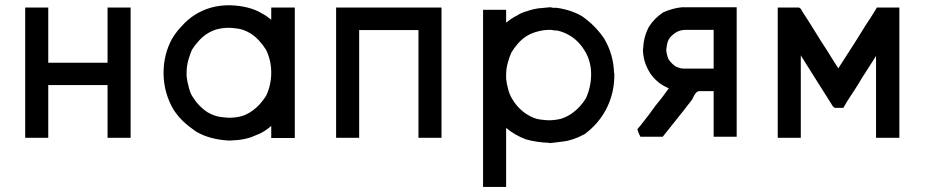

<svg xmlns="http://www.w3.org/2000/svg" viewBox="-20 -530 3567 740"><path d="M166 -288.1H394.5V-312.5V-358.4V-390.6V-423.8V-452.1V-481.4V-501H412.1H415H417H420.9H423.8H430.7H436.5H443.4H449.2H457H464.8H483.4V1H464.8H461.9H459H450.2H440.4H433.6H426.8H418.9H412.1H394.5V-202.1H166V-178.7V-135.7V-104.5V-72.3V-44.9V-17.6V1H147.5H145.5H142.6H132.8H123H117.2H110.4H103.5H95.7H77.1V-501H95.7H98.6H101.6H110.4H120.1H127H132.8H140.6H147.5H166Z M1025.4 -458V-470.7V-483.4V-501H1043.9H1046.9H1050.8H1053.7H1055.7H1062.5H1070.3H1076.2H1082H1089.8H1097.7H1116.2V2H1097.7H1095.7H1091.8H1082H1072.3H1066.4H1060.5H1052.7H1043.9H1025.4V-15.6V-17.6V-21.5V-42V-44.9Q1004.9 -26.4 982.4 -15.6Q964.8 -7.8 947.3 -1Q919.9 7.8 895 9.8Q870.1 11.7 866.7 11.7Q863.3 11.7 863.3 11.7H862.3Q788.1 7.8 736.3 -22.5Q709 -41 688 -60.5Q667 -80.1 649.4 -106.4Q612.3 -168.9 610.4 -243.2V-244.1V-250Q610.4 -319.3 642.6 -379.9Q659.2 -407.2 679.7 -428.7Q725.6 -480.5 791 -500Q825.2 -509.8 863.3 -509.8H864.3Q940.4 -507.8 989.3 -478.5Q1004.9 -470.7 1018.6 -459Q1023.4 -455.1 1025.4 -454.1ZM699.2 -250Q699.2 -249 699.2 -244.1V-242.2V-236.3Q701.2 -216.8 707 -196.3Q710.9 -177.7 719.7 -161.1Q744.1 -121.1 779.3 -97.7Q806.6 -82 830.6 -79.1Q854.5 -76.2 863.3 -76.2Q887.7 -76.2 910.2 -82Q931.6 -87.9 953.1 -103.5Q982.4 -124 1005.9 -161.1Q1025.4 -203.1 1025.4 -250.5Q1025.4 -297.9 1004.9 -338.9Q993.2 -357.4 978.5 -373.5Q963.9 -389.6 945.3 -401.4Q918.9 -417 895.5 -419.9Q872.1 -422.9 863.3 -422.9Q837.9 -422.9 815.4 -417Q773.4 -404.3 744.1 -370.1Q730.5 -355.5 719.7 -337.9Q712.9 -323.2 706.1 -299.3Q699.2 -275.4 699.2 -250Z M1592.8 -414.1H1364.3V1H1345.7H1343.8H1340.8H1331.1H1321.3H1315.4H1308.6H1301.8H1293.9H1275.4V-501H1681.6V1H1663.1H1660.2H1657.2H1648.4H1638.7H1631.8H1625H1617.2H1610.4H1592.8Z M1930.7 -37.1V190.4H1912.1H1910.2H1906.2H1897.5H1887.7H1880.9H1875H1868.2H1860.4H1841.8V-492.2H1860.4H1862.3H1866.2H1875H1884.8H1890.6H1897.5H1905.3H1912.1H1930.7V-474.6V-470.7V-467.8V-446.3V-442.4Q1950.2 -459 1971.7 -469.7Q1990.2 -481.4 2008.8 -486.3Q2043 -498 2068.4 -499Q2093.8 -502 2099.1 -502Q2104.5 -502 2111.3 -500H2123H2125Q2180.7 -492.2 2222.7 -467.8Q2272.5 -433.6 2307.6 -382.8Q2344.7 -321.3 2346.7 -248H2347.7V-239.3Q2347.7 -168.9 2315.4 -107.4Q2285.2 -50.8 2231.4 -11.7H2230.5Q2186.5 11.7 2148.4 15.6Q2112.3 20.5 2097.7 21.5L2096.7 20.5Q2046.9 18.6 2005.9 6.8Q1962.9 -9.8 1930.7 -37.1ZM2102.5 -415H2094.7Q2069.3 -414.1 2046.9 -407.2Q2004.9 -395.5 1975.6 -361.3Q1961.9 -345.7 1951.2 -328.1Q1944.3 -313.5 1937.5 -289.6Q1930.7 -265.6 1930.7 -242.2Q1930.7 -238.3 1930.7 -232.4V-226.6Q1932.6 -207 1938.5 -186.5Q1942.4 -168.9 1953.1 -150.4Q1975.6 -111.3 2011.7 -88.9Q2038.1 -72.3 2062 -69.3Q2085.9 -66.4 2094.7 -66.4Q2119.1 -66.4 2142.6 -72.3Q2164.1 -79.1 2185.5 -93.8Q2216.8 -116.2 2238.3 -151.4Q2257.8 -194.3 2258.3 -241.7Q2258.8 -289.1 2237.3 -328.1Q2212.9 -371.1 2176.8 -392.6Q2154.3 -406.2 2128.9 -412.1Q2125 -412.1 2120.6 -412.6Q2116.2 -413.1 2115.2 -413.1H2113.3Q2108.4 -415 2102.5 -415Z M2623 -502H2664.1H2705.1H2732.4H2759.8H2780.3H2799.8H2819.3V-2.9H2800.8H2799.8H2795.9H2786.1H2776.4H2770.5H2764.6H2756.8H2749H2730.5V-22.5V-26.4V-29.3V-69.3V-109.4V-136.7V-164.1V-178.7H2712.9H2698.2H2683.6H2674.8Q2661.1 -178.7 2648.4 -147.5Q2632.8 -127.9 2618.2 -108.4Q2542 -12.7 2534.2 -2.9H2525.4H2523.4H2521.5H2508.8H2498H2489.3H2481.4H2470.7H2460H2448.2Q2441.4 -16.6 2440.4 -20.5L2436.5 -32.2Q2445.3 -42 2448.2 -45.9Q2464.8 -66.4 2479.5 -85.9Q2506.8 -125 2530.3 -152.3Q2541 -167 2551.8 -181.6Q2554.7 -185.5 2557.6 -189.5Q2536.1 -199.2 2522.5 -209Q2492.2 -233.4 2480.5 -256.8Q2458 -295.9 2458 -341.8L2459 -342.8Q2460 -386.7 2480.5 -425.8Q2501 -459 2536.1 -482.4Q2574.2 -499 2608.4 -502H2609.4H2614.3Q2619.1 -502 2623 -502ZM2624 -415Q2600.6 -415 2584 -404.3Q2575.2 -398.4 2568.4 -391.6Q2554.7 -379.9 2550.8 -358.4Q2548.8 -344.7 2547.9 -338.9V-336.9V-335.9Q2548.8 -326.2 2551.8 -315.4Q2553.7 -307.6 2557.6 -299.8Q2570.3 -283.2 2583 -274.4Q2597.7 -267.6 2605 -266.6Q2612.3 -265.6 2614.3 -265.6H2619.1H2624H2640.6H2655.3H2676.8H2697.3H2723.6H2730.5V-284.2V-317.4V-349.6V-393.6V-415H2726.6H2705.1H2684.6H2664.1H2643.6H2629.9Z M3369.1 -501H3372.1H3374H3384.8H3395.5H3402.3H3410.2H3418.9H3427.7H3446.3V1H3427.7H3425.8H3421.9H3412.1H3402.3H3396.5H3390.6H3382.8H3375H3356.4V-314.5Q3342.8 -293 3329.1 -271.5Q3315.4 -251 3302.7 -230.5Q3286.1 -202.1 3276.4 -187.5L3255.9 -156.2Q3245.1 -140.6 3230.5 -114.3H3218.8H3216.8H3214.8H3213.9H3211.9H3210.9H3210H3207H3205.1H3197.3L3190.4 -120.1Q3187.5 -123 3184.6 -128.9L3109.4 -248L3083 -290Q3074.2 -303.7 3066.4 -316.4V1H3047.9H3045.9H3042H3032.2H3023.4H3016.6H3010.7H3003.9H2996.1H2977.5V-501H2996.1H2998H3002H3012.7H3023.4H3030.3H3038.1H3045.9H3052.7H3059.6L3066.4 -496.1Q3069.3 -492.2 3071.3 -487.3Q3097.7 -447.3 3144.5 -371.1Q3157.2 -351.6 3169.9 -332Q3182.6 -311.5 3190.4 -298.8L3210.9 -266.6L3228.5 -293.9L3263.7 -348.6Q3276.4 -369.1 3289.1 -388.7Q3301.8 -409.2 3314.5 -429.7Q3324.2 -445.3 3335 -460.9L3354.5 -492.2L3359.4 -501Z"/></svg>

Font: LeFont
Style: Default
Weight: 400
Designer: Leryon MEDIA
Version: Version 1.0